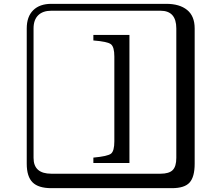

<svg xmlns="http://www.w3.org/2000/svg" viewBox="-20 -774 1140 1006"><path d="M658.2 80.1H469.2V51.8Q544.4 44.9 561.8 31Q579.1 17.1 579.1 -33.2V-478Q579.1 -527.8 561.5 -542Q543.9 -556.2 469.2 -562V-590.8H658.2ZM249 -717.8Q204.1 -717.8 179.9 -693.8Q155.8 -669.9 155.8 -625V53.2Q155.8 136.2 249 136.2H820.8Q865.7 136.2 884.8 117.2Q903.8 98.1 903.8 53.2V-625Q903.8 -717.8 820.8 -717.8ZM1000 84Q1000 152.8 973.4 182.4Q946.8 211.9 880.9 211.9H249Q181.2 211.9 150.6 181.4Q120.1 150.9 120.1 84V-625Q120.1 -687 154.1 -720.5Q188 -753.9 249 -753.9H851.1Q920.9 -753.9 960.4 -721.9Q1000 -689.9 1000 -625Z"/></svg>

Font: Linux Biolinum Keyboard
Style: Regular
Weight: 700
Designer: Philipp H. Poll
Foundry: Philipp H. Poll
Version: Version 0.6.1 ; ttfautohint (v0.9)